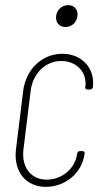

<svg xmlns="http://www.w3.org/2000/svg" viewBox="-20 -718 385 746"><path d="M234 -613C259 -613 278 -631 281 -656C284 -680 269 -698 245 -698C221 -698 201 -680 198 -656C195 -631 210 -613 234 -613ZM158 8C239 8 300 -52 308 -118L309 -121C310 -127 306 -131 300 -131H291C285 -131 280 -127 280 -121L279 -118C273 -68 225 -20 162 -20C100 -20 63 -68 71 -137L99 -364C107 -433 157 -481 218 -481C281 -481 318 -433 312 -383L311 -380C311 -374 314 -370 320 -370H330C335 -370 340 -374 341 -380V-383C349 -448 302 -509 222 -509C143 -509 80 -448 70 -364L42 -137C32 -52 80 8 158 8Z"/></svg>

Font: Barlow Condensed Thin
Style: Italic
Weight: 250
Width: 3
Italic angle: -7°
Designer: Jeremy Tribby
Foundry: Tribby Type
Version: Version 1.422;hotconv 1.0.109;makeotfexe 2.5.65596